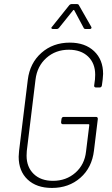

<svg xmlns="http://www.w3.org/2000/svg" viewBox="-20 -918 552 946"><path d="M72 -146Q72 -155 74 -175L117 -525Q127 -607 184 -657.5Q241 -708 324 -708Q399 -708 443.5 -666Q488 -624 488 -554Q488 -545 486 -527L482 -497Q480 -487 471 -487H453Q448 -487 445.5 -490Q443 -493 444 -497L448 -527Q449 -535 449 -550Q449 -606 414 -639.5Q379 -673 319 -673Q254 -673 208.5 -632.5Q163 -592 155 -526L112 -174Q111 -166 111 -151Q111 -95 146 -61Q181 -27 241 -27Q306 -27 351.5 -67Q397 -107 404 -172L420 -302Q420 -306 417 -306H290Q281 -306 281 -316L283 -332Q285 -342 294 -342H453Q462 -342 462 -332L443 -176Q433 -92 376 -42Q319 8 236 8Q160 8 116 -33.5Q72 -75 72 -146ZM237 -787 321 -892Q326 -898 334 -898H358Q367 -898 369 -892L429 -787Q431 -783 431 -782Q431 -779 428.5 -777Q426 -775 422 -775H403Q394 -775 392 -781L346 -867Q345 -869 343 -869Q341 -869 340 -867L271 -781Q266 -775 259 -775H241Q235 -775 233.5 -779Q232 -783 237 -787Z"/></svg>

Font: Barlow Semi Condensed ExLight
Style: Italic
Weight: 275
Width: 4
Italic angle: -7°
Designer: Jeremy Tribby
Foundry: Tribby Type
Version: Version 1.408